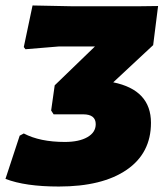

<svg xmlns="http://www.w3.org/2000/svg" viewBox="-24 -670 599 702"><path d="M191 12Q68 12 -4 -16L48 -174L63 -182Q122 -151 213 -151Q265 -151 295.5 -168.5Q326 -186 326 -216Q326 -252 280 -252H172L163 -266L176 -358L323 -500H190L69 -490L63 -498L95 -650L244 -647H477L554 -648L536 -505L390 -369Q528 -341 528 -221Q528 -110 439 -49Q350 12 191 12Z"/></svg>

Font: Alegreya Sans Black
Style: Italic
Weight: 900
Italic angle: -7°
Designer: Juan Pablo del Peral
Foundry: Huerta Tipografica
Version: Version 2.007